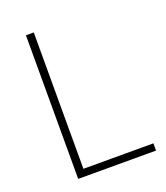

<svg xmlns="http://www.w3.org/2000/svg" viewBox="-132 -805 775 897"><g transform="rotate(-20 255.0 -357.0)"><path d="M102 0H489V-36H141V-714H102Z"/></g></svg>

Font: Noto Sans Gurmukhi ExtraLight
Style: Regular
Weight: 200
Designer: Jelle Bosma - Monotype Design Team
Foundry: Monotype Imaging Inc.
Version: Version 2.004